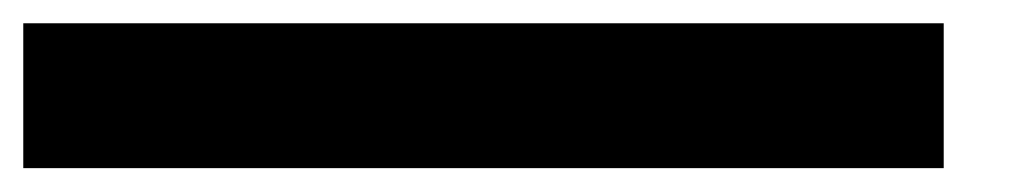

<svg xmlns="http://www.w3.org/2000/svg" viewBox="-20 41 880 165"><path d="M0 185.5V61H791V185.5Z"/></svg>

Font: Aqlam Corner
Style: Regular
Weight: 400
Designer: Developer/ Husham Jawad
Version: Version 1.00;December 29, 2020;FontCreator 13.0.0.2683 32-bi